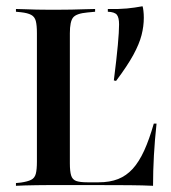

<svg xmlns="http://www.w3.org/2000/svg" viewBox="-20 -600 553 620"><path d="M354.8 -338.7 347.6 -340.3Q356.5 -410.5 360.5 -454.4Q364.5 -498.4 364.5 -521Q364.5 -543.5 357.3 -552.4Q350 -561.3 328.2 -562.1V-571Q364.5 -570.2 389.5 -572.6Q414.5 -575 440.3 -579.8Q441.9 -575.8 443.1 -565.3Q444.4 -554.8 444.4 -542.7Q444.4 -515.3 437.1 -486.7Q429.8 -458.1 410.5 -422.6Q391.1 -387.1 354.8 -338.7ZM142.7 -2.4Q119.4 -2.4 98 -2Q76.6 -1.6 60.1 -1.2Q43.5 -0.8 31.5 0V-8.9L47.6 -10.5Q69.4 -13.7 80.6 -19.4Q91.9 -25 95.6 -38.7Q99.2 -52.4 99.2 -78.2V-369.4H205.6V-72.6Q205.6 -46.8 209.7 -33.5Q213.7 -20.2 225.8 -15.7Q237.9 -11.3 262.9 -11.3H298.4Q334.7 -11.3 361.3 -21.8Q387.9 -32.3 408.5 -54.8Q429 -77.4 445.6 -113.7Q462.1 -150 476.6 -200.8H485.5Q479.8 -148.4 477 -98Q474.2 -47.6 474.2 0Q442.7 -1.6 397.2 -2Q351.6 -2.4 283.1 -2.4H152.4ZM142.7 -568.5H153.2H160.5Q186.3 -568.5 210.5 -569Q234.7 -569.4 254.4 -570.2Q274.2 -571 287.1 -571V-562.1L262.1 -559.7Q226.6 -556.5 216.1 -543.5Q205.6 -530.6 205.6 -492.7V-369.4H99.2V-492.7Q99.2 -518.5 95.6 -532.3Q91.9 -546 80.6 -552Q69.4 -558.1 47.6 -560.5L31.5 -562.1V-571Q43.5 -571 60.1 -570.2Q76.6 -569.4 98 -569Q119.4 -568.5 142.7 -568.5Z"/></svg>

Font: Playfair 144pt SemiCondensed SemiBold
Style: Regular
Weight: 600
Width: 4
Designer: Claus Eggers Sørensen
Foundry: Claus Eggers Sørensen
Version: Version 2.203